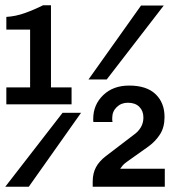

<svg xmlns="http://www.w3.org/2000/svg" viewBox="-24 -707 644 727"><path d="M0 -312V-376H90V-595H0V-643Q35 -645 70 -657.5Q105 -670 139 -687H169V-376H247V-312ZM-4 0 213 -280H283L85 0ZM311 -406 510 -686H596L380 -406ZM327 0V-19Q327 -51 339.5 -74Q352 -97 377 -116L483 -197Q499 -208 509 -224.5Q519 -241 519 -262Q519 -287 503.5 -302.5Q488 -318 460 -318Q435 -318 418 -301.5Q401 -285 401 -261Q401 -257 401 -253Q401 -249 402 -245H330Q329 -247 329 -251Q329 -255 329 -257Q329 -310 366.5 -346.5Q404 -383 465 -383Q531 -383 565 -350.5Q599 -318 599 -264Q599 -225 582 -198.5Q565 -172 539 -153L456 -94Q446 -87 440.5 -80.5Q435 -74 431 -68H600V0Z"/></svg>

Font: Chivo Mono SemiBold
Style: Regular
Weight: 600
Monospace: yes
Designer: Hector Gatti
Foundry: Omnibus-Type
Version: Version 1.008